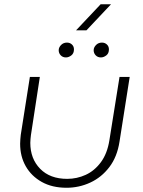

<svg xmlns="http://www.w3.org/2000/svg" viewBox="-20 -873 673 906"><path d="M592 -510 544 -205Q533 -133 496 -84.5Q459 -36 406 -11.5Q353 13 294 13Q226 13 177 -14.5Q128 -42 101.5 -88.5Q75 -135 75 -195Q75 -205 76 -216Q77 -227 78 -237L121 -510H168L126 -236Q125 -227 124 -217.5Q123 -208 123 -199Q123 -124 169.5 -76.5Q216 -29 297 -29Q343 -29 384.5 -48Q426 -67 456 -107.5Q486 -148 496 -210L544 -510ZM456 -602Q441 -602 431.5 -612Q422 -622 422 -636Q422 -649 433 -660.5Q444 -672 461 -672Q475 -672 484.5 -663Q494 -654 494 -640Q494 -621 481.5 -611.5Q469 -602 456 -602ZM291 -602Q276 -602 266.5 -612Q257 -622 257 -636Q257 -649 268 -660.5Q279 -672 296 -672Q310 -672 319.5 -663Q329 -654 329 -640Q329 -621 316.5 -611.5Q304 -602 291 -602ZM339 -730 455 -853H504L388 -730Z"/></svg>

Font: MuseoModerno ExtraLight
Style: Italic
Weight: 250
Italic angle: -9°
Designer: Pablo Cosgaya, Héctor Gatti, Marcela Romero, and the Authors of The MuseoModerno Project.
Foundry: Omnibus-Type Team
Version: Version 1.003